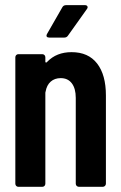

<svg xmlns="http://www.w3.org/2000/svg" viewBox="-20 -720 467 740"><path d="M307.1 -700.2Q314.5 -700.2 316.9 -695.6Q319.3 -690.9 314.9 -685.1L242.2 -583Q237.3 -575.2 228 -575.2H169.9Q163.1 -575.2 160.4 -578.6Q157.7 -582 161.1 -588.9L220.2 -691.9Q224.6 -700.2 234.9 -700.2ZM255.9 -519Q320.3 -519 354.2 -475.3Q388.2 -431.6 388.2 -352.1V-12.2Q388.2 -6.8 384.5 -3.4Q380.9 0 376 0H284.2Q279.3 0 275.6 -3.4Q272 -6.8 272 -12.2V-342.8Q272 -378.9 256.8 -398.9Q241.7 -418.9 213.9 -418.9Q190.9 -418.9 175.5 -405.5Q160.2 -392.1 155.8 -367.2Q154.8 -365.2 154.8 -360.8V-12.2Q154.8 -6.8 151.4 -3.4Q147.9 0 143.1 0H50.8Q45.9 0 42.5 -3.4Q39.1 -6.8 39.1 -12.2V-499Q39.1 -504.4 42.5 -507.8Q45.9 -511.2 50.8 -511.2H143.1Q147.9 -511.2 151.4 -507.8Q154.8 -504.4 154.8 -499V-481.9Q154.8 -479 157.5 -479Q160.2 -479 162.1 -481.9Q197.8 -519 255.9 -519Z"/></svg>

Font: Barlow Condensed SemiBold
Style: Regular
Weight: 600
Width: 3
Designer: Jeremy Tribby
Foundry: Tribby Type
Version: Version 1.422;hotconv 1.0.109;makeotfexe 2.5.65596